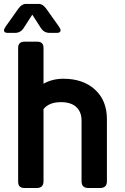

<svg xmlns="http://www.w3.org/2000/svg" viewBox="-20 -941 626 961"><path d="M108.9 -921.4H174.3Q194.3 -921.4 211.4 -897.5L273.9 -809.6Q283.2 -796.4 283.2 -789.1Q283.2 -776.4 264.2 -776.4H228.5Q200.2 -776.4 184.6 -800.8L141.6 -867.7L98.6 -800.8Q83 -776.4 54.7 -776.4H19Q0 -776.4 0 -789.1Q0 -796.4 9.3 -809.6L71.8 -897.5Q88.9 -921.4 108.9 -921.4ZM102.5 0Q70.8 0 70.8 -31.2V-701.2Q70.8 -732.4 102.5 -732.4H166Q197.8 -732.4 197.8 -701.2V-522Q242.2 -546.9 296.9 -546.9Q395 -546.9 454.1 -493.7Q515.1 -439 515.1 -344.7V-33.7Q515.1 0 481 0H422.4Q388.2 0 388.2 -33.7V-337.9Q388.2 -380.4 362.1 -405Q335.9 -429.7 284.7 -429.7Q225.6 -429.7 197.8 -395V-33.7Q197.8 0 163.6 0Z"/></svg>

Font: Simply Mono
Style: Bold
Weight: 700
Designer: Wojciech Kalinowski "wmk69" (wmk69@o2.pl)
Foundry: Wojciech Kalinowski "wmk69" (wmk69@o2.pl)
Version: Version 1.0.0